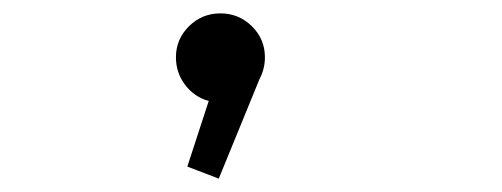

<svg xmlns="http://www.w3.org/2000/svg" viewBox="-20 -144 750 287"><path d="M376 -58.5Q376 -41 368 -26L307 123L260 105L292 7Q270.5 1 256.8 -17Q243 -35 243 -58.5Q243 -85.5 262.5 -104.8Q282 -124 309.5 -124Q337 -124 356.5 -104.8Q376 -85.5 376 -58.5Z"/></svg>

Font: League Mono Light
Style: Regular
Weight: 300
Width: 6
Designer: Tyler Finck
Foundry: The League of Moveable Type / Tyler Finck
Version: Version 2.210